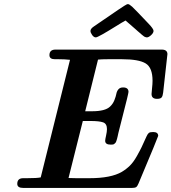

<svg xmlns="http://www.w3.org/2000/svg" viewBox="-20 -924 843 944"><path d="M64.9 -20Q64.9 -47.9 94.2 -47.9H113.8Q162.6 -47.9 180.2 -51.8L324.2 -629.9Q297.4 -632.8 270 -632.8H250Q223.1 -632.8 223.1 -652.8Q223.1 -679.7 252 -680.2H774.9Q802.7 -680.2 803.2 -658.2L782.2 -469.2Q780.3 -452.1 774.7 -445.1Q769 -438 752 -438Q725.1 -438 725.1 -461.9Q725.1 -467.8 727.5 -489.5Q730 -511.2 730 -526.9Q730 -591.8 696 -612.3Q662.1 -632.8 580.1 -632.8H509.8Q477.5 -632.8 461.9 -630.9L398.9 -377H433.1Q497.1 -377 521 -399.9Q535.2 -413.1 542.5 -431.6Q549.8 -450.2 552 -462.6Q554.2 -475.1 562 -484.6Q569.8 -494.1 585 -494.1Q611.8 -494.1 611.8 -472.2Q611.8 -468.3 604 -436Q584 -359.9 562 -270Q561 -264.2 558.6 -254.2Q556.2 -244.1 555.2 -240.5Q554.2 -236.8 552 -230.5Q549.8 -224.1 547.9 -222.2Q545.9 -220.2 542.5 -217Q539.1 -213.9 534.4 -213.4Q529.8 -212.9 523.9 -212.9Q497.1 -212.9 497.1 -231.9Q497.1 -237.8 501.5 -257.3Q505.9 -276.9 505.9 -289.1Q505.9 -315.9 486.8 -322.5Q467.8 -329.1 425.8 -329.1H387.2L316.9 -48.8Q330.1 -47.9 355 -47.9H419.9Q525.9 -47.9 579.1 -79.1Q601.1 -92.3 618.7 -109.6Q636.2 -127 652.6 -156Q668.9 -185.1 676 -200Q683.1 -214.8 700.2 -252.9Q706.1 -266.1 711.9 -270.5Q717.8 -274.9 732.9 -274.9Q757.8 -274.9 757.8 -255.9Q757.8 -252 661.1 -22Q655.3 -7.8 649.2 -3.9Q643.1 0 627.9 0H94.2Q64.9 0 64.9 -20ZM424.8 -772Q424.8 -783.2 442.9 -794.9Q597.7 -901.9 604 -902.8Q606 -903.8 608.9 -903.8Q615.7 -903.8 629.9 -890.9Q644 -877.9 710 -808.1Q734.9 -782.2 734.9 -772.2Q734.9 -762.2 722.9 -751.2Q710.9 -740.2 702.1 -740.2Q700.2 -740.2 698.5 -740.7Q696.8 -741.2 694.8 -741.7Q692.9 -742.2 690.9 -743.2Q689 -744.1 686.5 -746.1Q684.1 -748 681.6 -750Q679.2 -752 675 -755.4Q670.9 -758.8 667.5 -762Q664.1 -765.1 657.5 -770.5Q650.9 -775.9 646 -780.8L597.2 -823.2Q581.1 -814.5 545.4 -792.2Q509.8 -770 483.4 -755.1Q457 -740.2 451.2 -740.2Q441.4 -740.2 433.1 -751.7Q424.8 -763.2 424.8 -772Z"/></svg>

Font: CMU Serif
Style: BoldItalic
Weight: 700
Italic angle: -14.04°
Version: Version 0.7.0